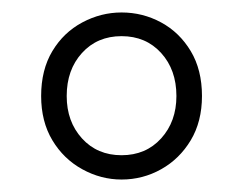

<svg xmlns="http://www.w3.org/2000/svg" viewBox="-20 -778 390 308"><path d="M175 -490Q142 -490 112 -506.5Q82 -523 64 -553Q46 -583 46 -624Q46 -666 64 -696Q82 -726 112 -742Q142 -758 175 -758Q209 -758 238.5 -742Q268 -726 286 -696Q304 -666 304 -624Q304 -583 286 -553Q268 -523 238.5 -506.5Q209 -490 175 -490ZM175 -529Q214 -529 238.5 -556Q263 -583 263 -624Q263 -666 238.5 -693Q214 -720 175 -720Q136 -720 111.5 -693Q87 -666 87 -624Q87 -583 111.5 -556Q136 -529 175 -529Z"/></svg>

Font: Noto Sans TC Thin Light
Style: Regular
Weight: 300
Version: Version 2.004-H2;hotconv 1.0.118;makeotfexe 2.5.65603